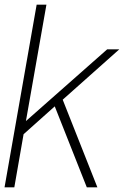

<svg xmlns="http://www.w3.org/2000/svg" viewBox="-24 -805 540 825"><path d="M-4.5 0H37.5L81 -249.5L72 -223.5L218 -354L208.5 -355L349 0H394.5L243.5 -381.5L238 -370L488.5 -593H436.5L69.5 -269L84 -265.5L175.5 -785H133.5Z"/></svg>

Font: Anybody UltraCondensed Thin ExtraLight
Style: Italic
Weight: 250
Italic angle: -10°
Version: Version 1.111